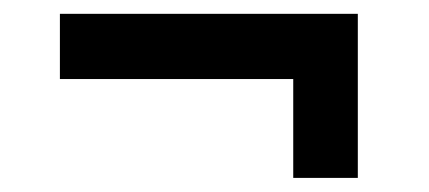

<svg xmlns="http://www.w3.org/2000/svg" viewBox="-20 -404 615 275"><path d="M400 -149.2V-290.8H65.8V-384.2H492.5V-149.2Z"/></svg>

Font: Funnel Display Light Medium
Style: Regular
Weight: 500
Version: Version 1.000